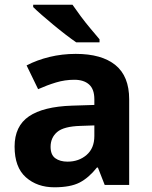

<svg xmlns="http://www.w3.org/2000/svg" viewBox="-20 -786 644 816"><path d="M302 -557Q412 -557 470.5 -509.5Q529 -462 529 -364V0H425L396 -74H392Q357 -30 318 -10Q279 10 211 10Q138 10 90 -32.5Q42 -75 42 -163Q42 -250 103 -291.5Q164 -333 286 -337L381 -340V-364Q381 -407 358.5 -427Q336 -447 296 -447Q256 -447 218 -435.5Q180 -424 142 -407L93 -508Q137 -531 190.5 -544Q244 -557 302 -557ZM323 -251Q251 -249 223 -225Q195 -201 195 -162Q195 -128 215 -113.5Q235 -99 267 -99Q315 -99 348 -127.5Q381 -156 381 -208V-253ZM288 -766Q303 -744 323.5 -716.5Q344 -689 365.5 -663.5Q387 -638 403 -619V-606H304Q285 -619 259.5 -638.5Q234 -658 207.5 -680Q181 -702 158 -722Q135 -742 121 -756V-766Z"/></svg>

Font: Noto Sans Kayah Li
Style: Bold
Weight: 700
Designer: Monotype Design Team, Sérgio Martins
Foundry: Monotype Imaging Inc.
Version: Version 2.002; ttfautohint (v1.8.4.7-5d5b)